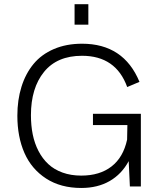

<svg xmlns="http://www.w3.org/2000/svg" viewBox="-20 -912 792 939"><path d="M344.7 -791.5V-891.6H412.1V-791.5ZM377.4 7.3Q276.9 7.3 205.6 -38.8Q134.3 -85 99.6 -163.8Q64.9 -242.7 64.9 -346.2Q64.9 -423.3 85 -487.5Q105 -551.8 143.8 -598.9Q182.6 -646 243.4 -672.1Q304.2 -698.2 381.3 -698.2Q585 -698.2 662.1 -511.7L602.1 -486.3Q546.9 -639.2 380.9 -639.2Q259.3 -639.2 195.3 -560.3Q131.3 -481.4 131.3 -348.6Q131.3 -298.3 140.1 -254.6Q148.9 -210.9 168.2 -173.6Q187.5 -136.2 216.1 -109.6Q244.6 -83 285.6 -68.1Q326.7 -53.2 377.4 -53.2Q467.8 -53.2 525.4 -97.9Q583 -142.6 601.6 -229L603 -300.3H434.6V-355.5H668.9V0H615.2L609.4 -124Q575.2 -60.5 516.4 -26.6Q457.5 7.3 377.4 7.3Z"/></svg>

Font: HK Grotesk Legacy
Style: Regular
Weight: 400
Designer: Alfredo Marco Pradil
Foundry: Hanken Design Co.
Version: Version 2.022;PS 002.022;hotconv 1.0.88;makeotf.lib2.5.64775